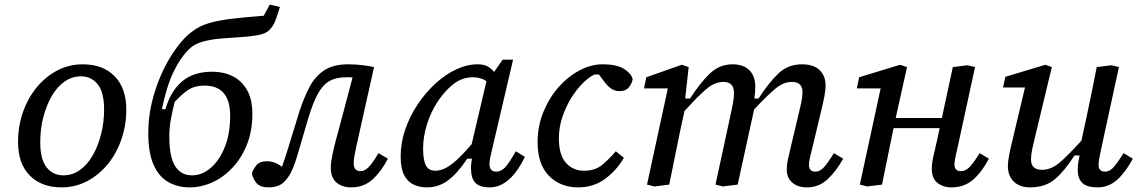

<svg xmlns="http://www.w3.org/2000/svg" viewBox="-20 -798 4923 830"><path d="M246 12Q159 12 108.5 -39.5Q58 -91 58 -184Q58 -252 79 -312.5Q100 -373 138 -419.5Q176 -466 227 -493Q278 -520 338 -520Q425 -520 475.5 -468.5Q526 -417 526 -324Q526 -257 505 -196Q484 -135 446 -88.5Q408 -42 357 -15Q306 12 246 12ZM254 -40Q293 -40 325.5 -63Q358 -86 381 -126.5Q404 -167 417 -218Q430 -269 430 -324Q430 -399 402.5 -433.5Q375 -468 330 -468Q291 -468 258.5 -445Q226 -422 203 -381.5Q180 -341 167 -290.5Q154 -240 154 -184Q154 -109 181.5 -74.5Q209 -40 254 -40Z M800 12Q748 12 707.5 -11Q667 -34 644 -85.5Q621 -137 621 -223Q621 -292 636.5 -355.5Q652 -419 676 -473.5Q700 -528 728 -569.5Q756 -611 780 -635Q805 -660 832 -676Q859 -692 896 -701.5Q933 -711 987 -717.5Q1041 -724 1120 -730L1146 -778L1190 -768Q1180 -734 1170.5 -709Q1161 -684 1142 -666Q1127 -652 1094.5 -646Q1062 -640 1020.5 -637.5Q979 -635 936 -631.5Q893 -628 856.5 -618Q820 -608 799 -587Q759 -548 729.5 -486Q700 -424 680 -326H695Q718 -404 767 -446Q816 -488 898 -488Q946 -488 985 -469Q1024 -450 1047.5 -409.5Q1071 -369 1071 -305Q1071 -233 1048 -174.5Q1025 -116 986.5 -74.5Q948 -33 899.5 -10.5Q851 12 800 12ZM810 -40Q854 -40 891.5 -72.5Q929 -105 952 -163Q975 -221 975 -297Q975 -428 864 -428Q822 -428 794 -409.5Q766 -391 735 -357Q727 -326 719.5 -287.5Q712 -249 712 -207Q712 -120 737 -80Q762 -40 810 -40Z M1141 12Q1104 12 1088.5 -7Q1073 -26 1069 -48Q1073 -64 1087.5 -82.5Q1102 -101 1135 -101Q1168 -101 1199 -77Q1214 -118 1232.5 -180Q1251 -242 1273 -312Q1293 -374 1317.5 -421Q1342 -468 1381.5 -494Q1421 -520 1485 -520Q1521 -520 1553 -515.5Q1585 -511 1597 -508L1521 -168Q1515 -141 1512 -123.5Q1509 -106 1509 -92Q1509 -58 1539 -58Q1556 -58 1573.5 -75.5Q1591 -93 1616 -136L1657 -112Q1627 -55 1589.5 -21.5Q1552 12 1499 12Q1459 12 1434.5 -9Q1410 -30 1410 -73Q1410 -96 1417 -129.5Q1424 -163 1433 -196L1461 -300L1504 -463Q1498 -464 1491.5 -464Q1485 -464 1477 -464Q1433 -464 1404 -447.5Q1375 -431 1354 -392.5Q1333 -354 1313 -288Q1293 -222 1282 -182.5Q1271 -143 1263 -117.5Q1255 -92 1245 -68Q1230 -32 1206.5 -10Q1183 12 1141 12Z M1809 -155Q1809 -108 1820.5 -84Q1832 -60 1862 -60Q1880 -60 1901 -69Q1922 -78 1950.5 -103Q1979 -128 2019 -175L2083 -447Q2059 -464 2024 -464Q1976 -464 1937 -432Q1898 -400 1869 -354Q1842 -312 1825.5 -259.5Q1809 -207 1809 -155ZM2097 12Q2054 12 2035 -7.5Q2016 -27 2016 -72Q2016 -83 2017.5 -93Q2019 -103 2020 -112H2000Q1957 -48 1916.5 -18Q1876 12 1826 12Q1794 12 1768 0Q1742 -12 1727 -41Q1712 -70 1712 -121Q1712 -181 1732 -239Q1752 -297 1786 -347.5Q1820 -398 1862.5 -437Q1905 -476 1952 -498Q1999 -520 2044 -520Q2070 -520 2086 -512Q2102 -504 2116 -487L2153 -540H2198L2111 -168Q2104 -138 2100 -121Q2096 -104 2096 -90Q2096 -56 2125 -56Q2145 -56 2162 -73Q2179 -90 2210 -144L2249 -120Q2185 12 2097 12Z M2480 12Q2402 12 2353 -38Q2304 -88 2304 -184Q2304 -253 2329 -314Q2354 -375 2394.5 -421Q2435 -467 2485 -493.5Q2535 -520 2584 -520Q2647 -520 2678 -500Q2709 -480 2715 -456Q2712 -437 2698.5 -420.5Q2685 -404 2658 -404Q2637 -404 2620.5 -416Q2604 -428 2587 -452L2569 -476H2551Q2529 -467 2502 -441Q2475 -415 2451 -377Q2427 -339 2411.5 -293.5Q2396 -248 2396 -200Q2396 -128 2426.5 -94Q2457 -60 2505 -60Q2553 -60 2583.5 -85.5Q2614 -111 2642 -144L2677 -116Q2646 -62 2596 -25Q2546 12 2480 12Z M3469 12Q3427 12 3404 -9.5Q3381 -31 3381 -64Q3381 -85 3386 -108.5Q3391 -132 3397 -156L3433 -308Q3439 -332 3444 -355.5Q3449 -379 3449 -400Q3449 -444 3403 -444Q3368 -444 3333.5 -416Q3299 -388 3240 -325L3217 -220Q3205 -165 3193 -110Q3181 -55 3169 0L3105 8L3073 0L3137 -296Q3143 -323 3148 -349Q3153 -375 3153 -396Q3153 -444 3107 -444Q3070 -444 3034 -413.5Q2998 -383 2939 -318L2921 -236Q2909 -177 2897 -118Q2885 -59 2873 0L2809 8L2777 0L2867 -416H2764L2774 -464L2927 -518L2957 -508L2942 -372H2963Q3006 -439 3048 -479.5Q3090 -520 3147 -520Q3194 -520 3219.5 -494.5Q3245 -469 3245 -424Q3245 -412 3244 -398.5Q3243 -385 3241 -372H3259Q3302 -439 3344 -479.5Q3386 -520 3447 -520Q3497 -520 3523 -495Q3549 -470 3549 -428Q3549 -410 3544 -383Q3539 -356 3533 -332L3493 -164Q3487 -140 3482 -119.5Q3477 -99 3477 -84Q3477 -72 3483.5 -64Q3490 -56 3505 -56Q3523 -56 3539 -72Q3555 -88 3585 -136L3625 -112Q3595 -58 3557.5 -23Q3520 12 3469 12Z M3729 8 3697 0 3787 -416H3684L3694 -464L3871 -518L3901 -508L3877 -400L3852 -288H4052L4055 -304Q4066 -355 4077 -406Q4088 -457 4099 -508L4163 -516L4195 -508L4123 -176Q4117 -149 4111.5 -125Q4106 -101 4106 -86Q4106 -74 4112.5 -66Q4119 -58 4134 -58Q4152 -58 4168.5 -73Q4185 -88 4215 -136L4255 -112Q4225 -55 4187 -21.5Q4149 12 4093 12Q4057 12 4032.5 -7.5Q4008 -27 4008 -67Q4008 -94 4016.5 -129.5Q4025 -165 4031 -192L4042 -244H3843L3841 -236Q3829 -177 3817 -118Q3805 -59 3793 0Z M4433 12Q4388 12 4362.5 -13Q4337 -38 4337 -80Q4337 -98 4342 -125Q4347 -152 4353 -176L4411 -420H4316L4326 -466L4499 -518L4527 -508L4453 -200Q4447 -176 4442 -152.5Q4437 -129 4437 -108Q4437 -64 4485 -64Q4524 -64 4560.5 -95Q4597 -126 4655 -190L4680 -306Q4691 -356 4701 -407Q4711 -458 4721 -508L4785 -516L4817 -508L4745 -176Q4739 -149 4734 -124Q4729 -99 4729 -84Q4729 -72 4735.5 -64Q4742 -56 4757 -56Q4775 -56 4791 -72Q4807 -88 4837 -136L4877 -112Q4847 -55 4810 -21.5Q4773 12 4725 12Q4679 12 4659 -7Q4639 -26 4639 -64Q4639 -81 4641.5 -97Q4644 -113 4647 -126H4625Q4583 -60 4541 -24Q4499 12 4433 12Z"/></svg>

Font: Source Serif 4 Caption
Style: Italic
Weight: 400
Italic angle: -12°
Designer: Frank Grießhammer
Foundry: Adobe Systems Incorporated
Version: Version 4.004;hotconv 1.0.117;makeotfexe 2.5.65602